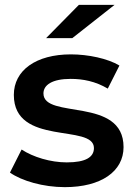

<svg xmlns="http://www.w3.org/2000/svg" viewBox="-20 -764 555 791"><path d="M170 -607H278L452 -744H305ZM247 7C397 7 489 -58 489 -158C489 -367 159 -271 159 -379C159 -414 195 -439 271 -439C322 -439 373 -429 424 -399L472 -494C424 -523 343 -540 272 -540C128 -540 37 -474 37 -373C37 -160 367 -256 367 -154C367 -117 334 -95 255 -95C188 -95 116 -117 69 -148L21 -53C69 -19 158 7 247 7Z"/></svg>

Font: Montserrat Lite SemiBold
Style: Regular
Weight: 600
Designer: Julieta Ulanovsky
Foundry: Julieta Ulanovsky
Version: Version 7.200;PS 007.200;hotconv 1.0.88;makeotf.lib2.5.64775